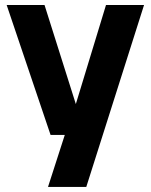

<svg xmlns="http://www.w3.org/2000/svg" viewBox="-20 -542 598 762"><path d="M170.5 200 250.2 -47 264 -73.4 400.7 -522.2H551.7L322.4 200ZM180.7 -6.5 6.4 -522.2H156.7L284.8 -116.9H327.1L311.7 -6.5Z"/></svg>

Font: TikTok Sans Light
Style: Regular
Weight: 300
Version: Version 4.000